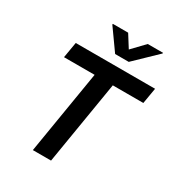

<svg xmlns="http://www.w3.org/2000/svg" viewBox="-219 -1087 1127 1223"><g transform="rotate(30 344.5 -475.5)"><path d="M85.9 -611.8 105.5 -727.5H689L669.4 -611.8H444.8L343.8 0H210L311 -611.8ZM361.8 -951.2 418.9 -860.4 505.9 -951.2H618.7L617.7 -945.8L458 -792H357.9L248.5 -945.8L249.5 -951.2Z"/></g></svg>

Font: Inter Display Semi Bold
Style: Italic
Weight: 600
Italic angle: -9.39999°
Designer: Rasmus Andersson
Foundry: rsms
Version: Version 4.000;git-4fc901f